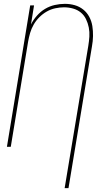

<svg xmlns="http://www.w3.org/2000/svg" viewBox="-20 -763 540 998"><path d="M316 215 439 -525Q443 -549 444.5 -573Q446 -597 441.5 -620Q437 -643 427 -663.5Q417 -684 400 -698Q383 -712 360 -718.5Q337 -725 313 -725Q291 -725 267.5 -720Q244 -715 223 -703Q202 -691 184.5 -673.5Q167 -656 155 -635Q143 -614 136.5 -591.5Q130 -569 126 -546L36 0H16L137 -735H157L141 -636Q153 -660 172 -681.5Q191 -703 214.5 -717Q238 -731 264.5 -737Q291 -743 317 -743Q344 -743 368.5 -736Q393 -729 412.5 -713.5Q432 -698 444 -675.5Q456 -653 460 -627.5Q464 -602 463.5 -575.5Q463 -549 458 -522L336 215Z"/></svg>

Font: Iosevka Term Curly Thin
Style: Italic
Weight: 100
Italic angle: -9°
Designer: Belleve Invis
Foundry: Belleve Invis
Version: Version 32.3.0